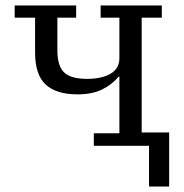

<svg xmlns="http://www.w3.org/2000/svg" viewBox="-20 -536 678 706"><path d="M528 0H325V-46H419V-254H416Q392 -225 355.5 -207Q319 -189 265 -189Q187 -189 148 -225Q109 -261 109 -343V-471H34V-516H260V-471H191V-351Q191 -294 215.5 -270Q240 -246 301 -246Q354 -246 386.5 -265Q419 -284 419 -322V-471H350V-516H575V-471H501V-49H602V150H528Z"/></svg>

Font: IBM Plex Serif
Style: Regular
Weight: 400
Designer: Mike Abbink, Paul van der Laan, Pieter van Rosmalen
Foundry: Bold Monday
Version: Version 3.001